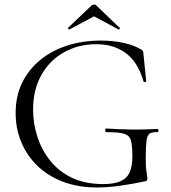

<svg xmlns="http://www.w3.org/2000/svg" viewBox="-20 -815 753 847"><path d="M408 12Q323 12 256 -14Q189 -40 143 -85.5Q97 -131 73 -190Q49 -249 49 -316Q49 -391 77.5 -449.5Q106 -508 157 -550Q208 -592 276.5 -614Q345 -636 424 -636Q478 -636 524.5 -626Q571 -616 602 -597Q609 -593 610.5 -590Q612 -587 613 -575L625 -457Q625 -454 620 -453Q615 -452 613 -456Q603 -492 586 -522Q569 -552 544 -573.5Q519 -595 484.5 -607.5Q450 -620 405 -620Q327 -620 263.5 -585Q200 -550 163 -485Q126 -420 126 -331Q126 -270 145 -211.5Q164 -153 202 -105.5Q240 -58 298 -30.5Q356 -3 435 -3Q482 -3 510.5 -15Q539 -27 551.5 -54Q564 -81 564 -125Q564 -173 557.5 -195.5Q551 -218 527.5 -225Q504 -232 450 -232Q444 -232 444 -240Q444 -248 449 -248Q513 -244 565 -243.5Q617 -243 674 -246Q679 -246 679 -239Q679 -232 674 -232Q651 -233 640 -225.5Q629 -218 626 -193Q623 -168 623 -115Q623 -82 625 -66Q627 -50 628.5 -42.5Q630 -35 630 -27Q630 -21 628 -19Q626 -17 619 -15Q568 -4 512.5 4Q457 12 408 12ZM280 -692 383 -790Q388 -795 395 -795Q402 -795 406 -790L508 -692Q511 -691 508 -687.5Q505 -684 503 -685L395 -743L286 -685Q285 -684 281.5 -687.5Q278 -691 280 -692Z"/></svg>

Font: Cormorant Garamond Light
Style: Regular
Weight: 400
Version: Version 4.001